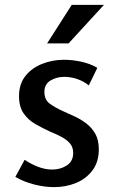

<svg xmlns="http://www.w3.org/2000/svg" viewBox="-20 -754 470 787"><path d="M242 -509Q277 -509 313.5 -501Q350 -493 379 -476L344 -404Q323 -421 296.5 -430Q270 -439 244 -439Q212 -439 187 -424Q162 -409 162 -377Q162 -345 184 -329Q206 -313 237 -299Q262 -288 287.5 -276Q313 -264 335 -247Q357 -230 371 -205Q385 -180 385 -142Q385 -90 359 -55.5Q333 -21 291.5 -4Q250 13 202 13Q162 13 119.5 2Q77 -9 43 -29L81 -99Q106 -82 135.5 -70.5Q165 -59 194 -59Q228 -59 254 -76Q280 -93 280 -127Q280 -151 266.5 -166.5Q253 -182 231 -193.5Q209 -205 184 -215Q154 -229 125 -245.5Q96 -262 77 -289Q58 -316 58 -360Q58 -410 84.5 -443Q111 -476 153.5 -492.5Q196 -509 242 -509ZM274 -734H406L261 -576H173Z"/></svg>

Font: Rosario Light SemiBold
Style: Regular
Weight: 600
Version: Version 1.101; ttfautohint (v1.8.1.43-b0c9)